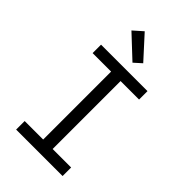

<svg xmlns="http://www.w3.org/2000/svg" viewBox="-288 -1079 1175 1175"><g transform="rotate(45 300.0 -491.0)"><path d="M99 0V-74H259V-662H99V-735H501V-662H341V-74H501V0ZM313 -793 169 -928 230 -982 362 -837Z"/></g></svg>

Font: Nova
Style: Regular
Weight: 400
Monospace: yes
Designer: Belleve Invis
Foundry: Belleve Invis
Version: Version 24.1.4; ttfautohint (v1.8.4)